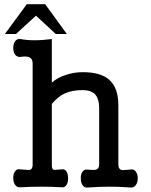

<svg xmlns="http://www.w3.org/2000/svg" viewBox="-20 -877 707 899"><path d="M132.8 -580.1V-105.5Q132.8 -85.9 121.1 -82Q114.3 -80.1 88.9 -83L75.2 -84Q59.6 -87.9 49.8 -74.2Q42 -62.5 42 -43.9Q42 -25.4 49.8 -12.7Q59.6 2 75.2 0Q125 -2.9 176.8 -2.9Q220.7 -2.9 269.5 0Q283.2 2 292 -11.7Q298.8 -23.4 298.8 -42Q298.8 -61.5 292 -73.2Q283.2 -86.9 269.5 -84L252.9 -83Q234.4 -80.1 229.5 -83Q222.7 -86.9 222.7 -105.5V-390.6Q252.9 -425.8 283.2 -439.5Q317.4 -455.1 367.2 -455.1Q403.3 -455.1 421.9 -438.5Q444.3 -418 444.3 -371.1V-105.5Q444.3 -87.9 430.7 -83Q421.9 -80.1 401.4 -82L389.6 -83Q374 -85 365.2 -71.3Q357.4 -58.6 358.4 -41Q358.4 -22.5 366.2 -10.7Q375 2.9 389.6 1Q443.4 -2.9 494.1 -2.9Q539.1 -2.9 590.8 1Q606.4 2.9 616.2 -10.7Q625 -23.4 625 -42Q625 -61.5 616.2 -73.2Q606.4 -86.9 590.8 -83L578.1 -82Q554.7 -79.1 546.9 -82Q534.2 -86.9 534.2 -105.5V-383.8Q534.2 -465.8 491.2 -503.9Q451.2 -539.1 367.2 -539.1Q327.1 -539.1 289.1 -526.4Q249 -513.7 222.7 -490.2V-694.3Q181.6 -688.5 141.6 -688.5Q104.5 -688.5 75.2 -694.3Q59.6 -696.3 49.8 -682.6Q42 -670.9 42 -652.3Q42 -634.8 49.8 -622.1Q59.6 -609.4 75.2 -610.4Q104.5 -615.2 118.2 -608.4Q132.8 -601.6 132.8 -580.1ZM54.7 -717.8 148.4 -803.7 241.2 -717.8H293L191.4 -857.4H105.5L2.9 -717.8Z"/></svg>

Font: Gungsuh
Style: Regular
Weight: 400
Version: Version 2.21